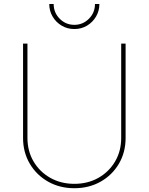

<svg xmlns="http://www.w3.org/2000/svg" viewBox="-20 -950 759 980"><path d="M359.4 10.7Q285.2 10.7 225.8 -22.7Q166.5 -56.2 132.1 -114.3Q97.7 -172.4 97.7 -246.1V-727.5H120.1V-246.1Q120.1 -178.7 151.4 -125.7Q182.6 -72.8 236.8 -42.2Q291 -11.7 359.4 -11.7Q428.2 -11.7 482.2 -42.2Q536.1 -72.8 567.4 -125.7Q598.6 -178.7 598.6 -246.1V-727.5H621.1V-246.1Q621.1 -172.4 586.9 -114.3Q552.7 -56.2 493.4 -22.7Q434.1 10.7 359.4 10.7ZM359.4 -801.8Q323.7 -801.8 294.7 -819.1Q265.6 -836.4 248.5 -865.5Q231.4 -894.5 231.4 -929.7H253.9Q253.9 -885.3 284.9 -854.2Q315.9 -823.2 359.4 -823.2Q402.8 -823.2 433.8 -854.2Q464.8 -885.3 464.8 -929.7H487.3Q487.3 -894.5 470.2 -865.5Q453.1 -836.4 424.3 -819.1Q395.5 -801.8 359.4 -801.8Z"/></svg>

Font: Inter Thin
Style: Regular
Weight: 250
Designer: Rasmus Andersson
Foundry: rsms
Version: Version 4.001;git-66647c0bb